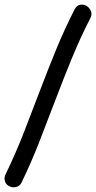

<svg xmlns="http://www.w3.org/2000/svg" viewBox="-30 -775 416 830"><path d="M293 -735.4Q301.8 -752 316.9 -754.4Q332 -756.8 344.2 -749.5Q356.4 -742.2 362.8 -727.5Q369.1 -712.9 360.4 -696.3Q316.4 -610.4 279.8 -521Q243.2 -431.6 209 -341.3Q174.8 -251 139.6 -161.1Q104.5 -71.3 62.5 15.6Q54.7 30.3 38.6 33.7Q22.5 37.1 8.8 29.3Q-5.9 21.5 -9.3 5.9Q-12.7 -9.8 -4.9 -23.4Q37.1 -110.4 72.3 -200.2Q107.4 -290 141.6 -380.4Q175.8 -470.7 212.4 -560.1Q249 -649.4 293 -735.4Z"/></svg>

Font: Schoolbell
Style: Regular
Weight: 400
Designer: Font Diner, Inc
Foundry: Font Diner, Inc
Version: Version 1.000